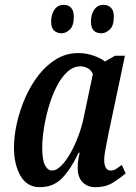

<svg xmlns="http://www.w3.org/2000/svg" viewBox="-20 -766 565 796"><path d="M145 10Q92 10 65 -37Q38 -84 38 -154Q38 -202 50 -255.5Q62 -309 84.5 -360.5Q107 -412 139.5 -454Q172 -496 213.5 -521Q255 -546 305 -546Q337 -546 367.5 -535.5Q398 -525 415 -511L457 -535H498L431 -218Q429 -207 424.5 -185Q420 -163 416 -140.5Q412 -118 412 -104Q412 -59 439 -59Q451 -59 461 -65.5Q471 -72 485 -82L501 -47Q480 -29 449.5 -9.5Q419 10 376 10Q342 10 322 -11Q302 -32 302 -70Q302 -89 304.5 -103.5Q307 -118 310 -133H306Q275 -67 238.5 -28.5Q202 10 145 10ZM196 -59Q214 -59 234 -79Q254 -99 272.5 -132Q291 -165 306 -205.5Q321 -246 329 -288L365 -459Q358 -475 344 -483Q330 -491 314 -491Q284 -491 259 -468Q234 -445 214.5 -406.5Q195 -368 182 -323Q169 -278 162 -233.5Q155 -189 155 -154Q155 -103 166.5 -81Q178 -59 196 -59ZM401 -628Q357 -628 357 -676Q357 -707 371 -726.5Q385 -746 409 -746Q428 -746 440 -734Q452 -722 452 -697Q452 -659 435 -643.5Q418 -628 401 -628ZM236 -628Q216 -628 204 -639.5Q192 -651 192 -676Q192 -707 206 -726.5Q220 -746 244 -746Q263 -746 274.5 -734Q286 -722 286 -697Q286 -659 269.5 -643.5Q253 -628 236 -628Z"/></svg>

Font: Noto Serif ExtraCondensed SemiBold
Style: Italic
Weight: 600
Width: 2
Italic angle: -12°
Designer: Monotype Design Team
Foundry: Monotype Imaging Inc.
Version: Version 2.013